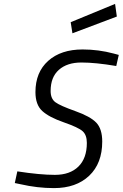

<svg xmlns="http://www.w3.org/2000/svg" viewBox="-20 -956 630 986"><path d="M577 -617Q471 -635 398 -635Q325 -635 282.5 -597.5Q240 -560 240 -489Q240 -449 264.5 -431Q289 -413 366.5 -385.5Q444 -358 474.5 -326Q505 -294 505 -229Q505 -117 438 -53.5Q371 10 257 10Q172 10 85 -10L56 -16L69 -76Q185 -58 262 -58Q339 -58 382.5 -100.5Q426 -143 426 -222Q426 -263 404 -282.5Q382 -302 307 -328Q232 -354 197 -386Q162 -418 162 -483Q162 -585 227.5 -643.5Q293 -702 404 -702Q486 -702 564 -681L590 -674ZM352 -785 343 -842 571 -936 580 -871Z"/></svg>

Font: TitilliumWebItalic
Style: Italic
Weight: 400
Italic angle: -13°
Version: Version 1.001;PS 57.000;hotconv 1.0.70;makeotf.lib2.5.55311